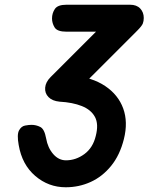

<svg xmlns="http://www.w3.org/2000/svg" viewBox="-20 -792 628 812"><path d="M258 0Q185 0 129 -48Q73 -96 59 -179Q51 -223 60.5 -240.5Q70 -258 86 -261Q102 -264 113 -264Q133 -264 150.5 -255Q168 -246 175 -207Q182 -167 205 -140.5Q228 -114 259 -114Q301 -114 337 -140.5Q373 -167 385 -217Q398 -267 381.5 -297.5Q365 -328 326 -343.5Q287 -359 232 -362Q201 -365 185 -381.5Q169 -398 171 -421.5Q173 -445 194 -466L447 -719L472 -658H261Q222 -658 211 -676Q200 -694 200 -714Q200 -736 212 -754Q224 -772 261 -772H530Q558 -772 573 -756Q588 -740 588 -716Q588 -703 584 -692.5Q580 -682 560 -662L284 -386L283 -474Q370 -465 425 -428Q480 -391 501 -333.5Q522 -276 504 -204Q487 -136 450 -90.5Q413 -45 363.5 -22.5Q314 0 258 0Z"/></svg>

Font: Edu TAS Beginner
Style: Bold
Weight: 700
Version: Version 1.003